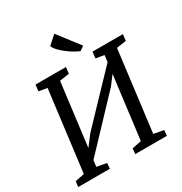

<svg xmlns="http://www.w3.org/2000/svg" viewBox="-219 -1137 1228 1296"><g transform="rotate(-30 395.5 -488.5)"><path d="M486.3 -786.6Q468.8 -793 444.6 -807.1Q420.4 -821.3 396.5 -839.4Q372.6 -857.4 353 -877.9Q333.5 -898.4 325.2 -918L391.1 -977.1L519.5 -810.1L486.3 -786.6ZM18.6 -42.5 90.3 -57.1 168.9 -682.6 104 -693.8 109.9 -743.2H346.7L341.3 -693.8L266.1 -682.6L204.6 -193.4L265.6 -273.9L606.9 -631.3L613.3 -682.6L548.3 -693.8L554.2 -743.2H791L785.2 -693.8L710 -682.6L631.3 -57.1L708.5 -43L704.6 0H458L462.4 -42.5L534.7 -57.1L596.2 -545.9L544.4 -477.1L193.4 -106L187.5 -57.1L264.2 -43L260.3 0H13.7Z"/></g></svg>

Font: Merriweather
Style: Italic
Weight: 400
Italic angle: -7°
Designer: Eben Sorkin ( eben@eyebytes.com )
Foundry: Eben Sorkin ( eben@eyebytes.com )
Version: Version 1.005; ttfautohint (v0.97) -l 13 -r 13 -G 200 -x 24 